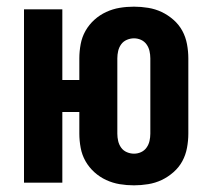

<svg xmlns="http://www.w3.org/2000/svg" viewBox="-20 -548 640 576"><path d="M382 8Q360 8 339 4.5Q318 1 298.5 -8Q279 -17 263 -31.5Q247 -46 236.5 -64.5Q226 -83 222 -104.5Q218 -126 218 -147V-212H167V0H52V-520H167V-308H218V-373Q218 -394 222 -415.5Q226 -437 236.5 -455.5Q247 -474 263 -488.5Q279 -503 298.5 -512Q318 -521 339 -524.5Q360 -528 382 -528Q403 -528 424.5 -524.5Q446 -521 465 -512Q484 -503 500.5 -488.5Q517 -474 527 -455.5Q537 -437 541 -415.5Q545 -394 545 -373V-147Q545 -126 541 -104.5Q537 -83 527 -64.5Q517 -46 500.5 -31.5Q484 -17 465 -8Q446 1 424.5 4.5Q403 8 382 8ZM382 -87Q393 -87 403 -91.5Q413 -96 419.5 -105Q426 -114 428.5 -125Q431 -136 431 -147V-373Q431 -384 428.5 -395Q426 -406 419.5 -415Q413 -424 403 -428.5Q393 -433 382 -433Q371 -433 360.5 -428.5Q350 -424 343.5 -415Q337 -406 334.5 -395Q332 -384 332 -373V-147Q332 -136 334.5 -125Q337 -114 343.5 -105Q350 -96 360.5 -91.5Q371 -87 382 -87Z"/></svg>

Font: Iosevka Extrabold Extended
Style: Regular
Weight: 800
Width: 7
Monospace: yes
Designer: Belleve Invis
Foundry: Belleve Invis
Version: Version 32.5.0; ttfautohint (v1.8.4)